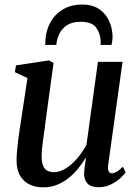

<svg xmlns="http://www.w3.org/2000/svg" viewBox="-20 -815 608 846"><path d="M170 10.5Q137 10.5 110.8 -1.8Q84.5 -14 68.8 -40.5Q53 -67 53 -109.5Q53 -125.5 54.8 -147.5Q56.5 -169.5 59.8 -194.5Q63 -219.5 66.5 -243.5Q70 -267.5 73 -286L101 -471L45.5 -497L50.5 -527L196 -549L216 -537.5L181.5 -285.5Q179.5 -265.5 176.2 -243.5Q173 -221.5 170 -200Q167 -178.5 165.2 -159.8Q163.5 -141 163.5 -127.5Q163.5 -100.5 169.8 -85Q176 -69.5 188.2 -63Q200.5 -56.5 218.5 -56.5Q244 -56.5 270.5 -73.2Q297 -90 320.5 -117.5Q344 -145 361 -176.5L411.5 -542.5H520L456.5 -87.5Q454 -69.5 458.5 -60.5Q463 -51.5 472.5 -51.5Q482 -51.5 493.8 -58Q505.5 -64.5 521.5 -80.5L533.5 -55.5Q527 -45.5 510 -29.8Q493 -14 468.2 -2Q443.5 10 414 10Q380 10 365 -7Q350 -24 350.5 -50Q350.5 -53 351.2 -60.8Q352 -68.5 353.2 -79Q354.5 -89.5 356 -100.2Q357.5 -111 358.5 -119L357.5 -120Q342.5 -94.5 323.5 -71.2Q304.5 -48 281 -29.5Q257.5 -11 230 -0.2Q202.5 10.5 170 10.5ZM179.5 -617Q179.5 -621.5 179.5 -625.5Q179.5 -629.5 180 -634.5Q181 -664.5 191.5 -693.2Q202 -722 222.2 -745Q242.5 -768 272.5 -781.5Q302.5 -795 342 -795Q388 -795 417.5 -774.5Q447 -754 461.5 -721.2Q476 -688.5 476 -650.5Q475.5 -640.5 474.2 -632Q473 -623.5 471.5 -617H423Q423 -621.5 423.5 -626Q424 -630.5 423.5 -637.5Q421 -671 402.2 -695Q383.5 -719 335 -719Q297.5 -719 274.5 -703.5Q251.5 -688 240.8 -664.5Q230 -641 228 -617Z"/></svg>

Font: Merriweather 60pt Medium
Style: Italic
Weight: 500
Italic angle: -7.8°
Version: Version 2.101